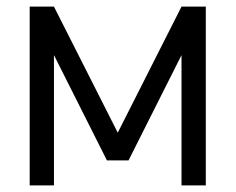

<svg xmlns="http://www.w3.org/2000/svg" viewBox="-20 -560 712 580"><path d="M69.7 0V-540H143L335.7 -159.2L528.3 -540H601.7V0H528.3V-393.5L368.3 -75.5H303L143 -393.5V0Z"/></svg>

Font: Vela Sans GX ExtLt
Style: Regular
Weight: 200
Designer: Principal design: Mikhail Sharanda - project Manrope.
Design modification: Ravid Balaliev
Foundry: Mikhail Sharanda
Version: Version 1.001